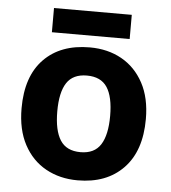

<svg xmlns="http://www.w3.org/2000/svg" viewBox="-52 -756 723 814"><g transform="rotate(5 309.5 -349.5)"><path d="M574 -274Q574 -138 502.5 -64Q431 10 308 10Q232 10 172.5 -23Q113 -56 79 -119.5Q45 -183 45 -274Q45 -410 116 -483Q187 -556 311 -556Q388 -556 447 -523Q506 -490 540 -427Q574 -364 574 -274ZM197 -274Q197 -193 223.5 -151.5Q250 -110 310 -110Q369 -110 395.5 -151.5Q422 -193 422 -274Q422 -355 395.5 -395.5Q369 -436 309 -436Q250 -436 223.5 -395.5Q197 -355 197 -274ZM476 -709V-606H145V-709Z"/></g></svg>

Font: BC Sans
Style: Bold
Weight: 700
Designer: Monotype Design Team
Province of B.C.
Foundry: Monotype Imaging Inc.
Version: Version 2.000;GOOG;noto-source:20170915:90ef993387c0